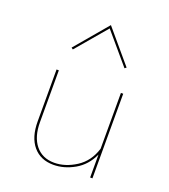

<svg xmlns="http://www.w3.org/2000/svg" viewBox="-127 -770 763 866"><g transform="rotate(20 255.0 -337.5)"><path d="M257 -662 133 -516 125 -522 257 -678 389 -522 381 -516ZM404 -406H415V0H404V-110Q378 -53 328.5 -25Q279 3 228 3Q166 3 130.5 -39Q95 -81 95 -157V-406H106V-157Q106 -87 138.5 -47Q171 -7 228 -7Q281 -7 332.5 -40Q384 -73 404 -138Z"/></g></svg>

Font: EauTest Hairline
Style: Regular
Weight: 250
Designer: Christian Thalmann (Catharsis Fonts)
Version: Version 0.001;PS 000.001;hotconv 1.0.88;makeotf.lib2.5.64775